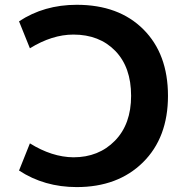

<svg xmlns="http://www.w3.org/2000/svg" viewBox="-20 -761 743 793"><path d="M296.9 11.7Q163.1 11.7 58.6 -56.6L103.5 -168.9Q194.3 -112.3 283.2 -111.3Q387.7 -111.3 454.6 -179.7Q521.5 -248 521.5 -365.2Q521.5 -483.4 456.1 -550.8Q390.6 -618.2 283.2 -618.2Q195.3 -618.2 103.5 -561.5L58.6 -672.9Q162.1 -741.2 296.9 -741.2Q470.7 -741.2 572.3 -639.6Q673.8 -538.1 673.8 -365.2Q673.8 -192.4 570.3 -90.3Q466.8 11.7 296.9 11.7Z"/></svg>

Font: Gen Shin Gothic Bold
Style: Bold
Weight: 700
Designer: [Source Han Sans]
Ryoko NISHIZUKA  (kana & ideographs); Paul D. Hunt (Latin, Greek & Cyrillic); Wenlong ZHANG  (bopomofo
Version: Version 1.002.20150607